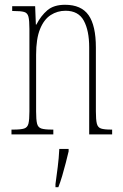

<svg xmlns="http://www.w3.org/2000/svg" viewBox="-20 -562 513 803"><path d="M28 0V-20H36Q67 -20 81 -24.5Q95 -29 99 -45Q103 -61 103 -96V-441Q103 -476 99 -492Q95 -508 81 -512Q67 -516 36 -516H31V-536H127L130 -459H132Q151 -496 178 -519Q205 -542 252 -542Q320 -542 350.5 -498.5Q381 -455 381 -363V-96Q381 -61 385 -45Q389 -29 402.5 -24.5Q416 -20 445 -20H449V0H353V-364Q353 -434 330.5 -475.5Q308 -517 254 -517Q220 -517 192 -499Q164 -481 147.5 -440.5Q131 -400 131 -333V-96Q131 -61 135 -45Q139 -29 153 -24.5Q167 -20 197 -20H203V0ZM212 208Q217 171 221.5 136Q226 101 228 61H267V71Q262 92 255 119.5Q248 147 240 174Q232 201 224 221H212Z"/></svg>

Font: Noto Serif Tamil ExtraCondensed Thin
Style: Regular
Weight: 100
Width: 2
Designer: Indian Type Foundry, Tom Grace, and the Monotype Design Team
Foundry: Monotype Imaging Inc.
Version: Version 2.004; ttfautohint (v1.8.4.7-5d5b)